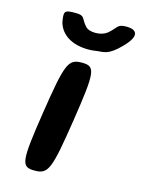

<svg xmlns="http://www.w3.org/2000/svg" viewBox="-113 -804 642 870"><g transform="rotate(15 208.0 -369.0)"><path d="M248 -264C285 -504 282 -528 218 -528C154 -528 143 -504 106 -264C69 -24 72 0 136 0C200 0 211 -24 248 -264ZM242 -674C220 -674 204 -679 194 -690C165 -721 178 -738 133 -738C88 -738 79 -735 81 -707C82 -698 83 -688 85 -680C101 -626 153 -593 230 -593C243 -593 255 -594 266 -596C298 -601 321 -591 379 -651C442 -715 416 -738 371 -738C325 -738 334 -722 295 -690C281 -680 263 -674 242 -674Z"/></g></svg>

Font: Asimov Print
Style: AIt
Weight: 500
Designer: Google
Version: Version 2.000980: 2014